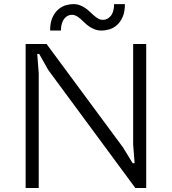

<svg xmlns="http://www.w3.org/2000/svg" viewBox="-20 -934 854 954"><path d="M107.4 0V-715.3H211.4L591.8 -200.7L639.2 -123H648.9L641.6 -215.8V-715.3H706.5V0H652.3L219.7 -586.4L174.8 -666H165L172.4 -570.3V0ZM485.4 -782.2Q465.8 -782.2 450.7 -788.1Q435.5 -793.9 423.1 -802.5Q410.6 -811 400.4 -821.3Q390.1 -831.5 380.1 -840.1Q370.1 -848.6 359.6 -854.5Q349.1 -860.4 336.9 -860.4Q326.2 -860.4 316.4 -855.5Q306.6 -850.6 299.1 -840.8Q291.5 -831.1 287.1 -816.4Q282.7 -801.8 282.7 -782.2H229Q229 -821.8 240.7 -847.2Q252.4 -872.6 270 -887.5Q287.6 -902.3 307.6 -908Q327.6 -913.6 343.8 -913.6Q362.8 -913.6 377.7 -907.7Q392.6 -901.9 404.8 -893.3Q417 -884.8 427.5 -874.5Q438 -864.3 448 -855.7Q458 -847.2 468.5 -841.3Q479 -835.4 491.7 -835.4Q514.2 -835.4 530.5 -855.2Q546.9 -875 546.9 -913.6H600.6Q600.6 -874 588.9 -848.6Q577.1 -823.2 559.8 -808.3Q542.5 -793.5 522.2 -787.8Q502 -782.2 485.4 -782.2Z"/></svg>

Font: Proza Libre
Style: Light
Weight: 300
Designer: Jasper de Waard
Foundry: Jasper de Waard
Version: Version 1.000; ttfautohint (v1.4.1.8-43bc)